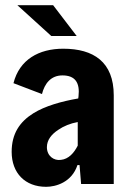

<svg xmlns="http://www.w3.org/2000/svg" viewBox="-20 -710 505 741"><path d="M276 -571 185 -690H47L178 -571ZM224 -522C130 -522 55 -480 32 -389L142 -347C152 -387 176 -419 221 -419C270 -419 289 -391 283 -338L282 -330C218 -319 154 -301 109 -273C56 -240 25 -194 25 -124C25 -42 77 11 158 11C195 11 257 -6 279 -73H287L293 0H419V-342C419 -471 341 -522 224 -522ZM215 -93C188 -89 161 -108 161 -142C161 -170 179 -192 205 -209C225 -223 252 -234 280 -239V-148C266 -120 245 -96 215 -93Z"/></svg>

Font: Decalotype
Style: Bold
Weight: 700
Designer: Alfredo Marco Pradil
Foundry: Alfredo Marco Pradil
Version: Version 1.0